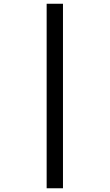

<svg xmlns="http://www.w3.org/2000/svg" viewBox="-20 -778 591 1033"><path d="M231 -757.8H318.8V234.9H231Z"/></svg>

Font: Open Sans Semibold
Style: Regular
Weight: 600
Foundry: Ascender Corporation
Version: Version 1.10; ttfautohint (v1.5.65-e2d9)